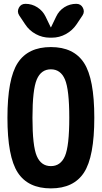

<svg xmlns="http://www.w3.org/2000/svg" viewBox="-20 -990 540 1019"><path d="M278.3 -902.3Q293 -933.6 321.8 -951.7Q350.6 -969.7 384.8 -969.7Q409.2 -969.7 419.9 -948.7Q430.7 -927.7 418 -908.2L386.7 -861.3Q364.3 -828.1 329.6 -809.1Q294.9 -790 254.9 -790H245.1Q205.1 -790 169.9 -809.1Q134.8 -828.1 113.3 -861.3L82 -908.2Q69.3 -927.7 80.1 -948.7Q90.8 -969.7 115.2 -969.7Q149.4 -969.7 178.2 -951.2Q207 -932.6 221.7 -902.3L249 -845.7Q249 -844.7 250 -844.7Q251 -844.7 251 -845.7ZM175.3 -161.6Q198.2 -108.4 250 -108.4Q301.8 -108.4 324.7 -161.6Q347.7 -214.8 347.7 -364.7Q347.7 -514.6 324.7 -568.4Q301.8 -622.1 250 -622.1Q198.2 -622.1 175.3 -568.4Q152.3 -514.6 152.3 -364.7Q152.3 -214.8 175.3 -161.6ZM74.2 -656.2Q128.9 -740.2 250 -740.2Q371.1 -740.2 425.8 -656.2Q480.5 -572.3 480.5 -365.2Q480.5 -158.2 425.8 -74.2Q371.1 9.8 250 9.8Q128.9 9.8 74.2 -74.2Q19.5 -158.2 19.5 -365.2Q19.5 -572.3 74.2 -656.2Z"/></svg>

Font: Rounded-X Mgen+ 1m bold
Style: Bold
Weight: 700
Designer: [Source Han Sans]
Ryoko NISHIZUKA  (kana & ideographs); Paul D. Hunt (Latin, Greek & Cyrillic); Wenlong ZHANG  (bopomofo
Version: Version 1.059.20150602